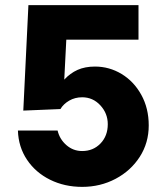

<svg xmlns="http://www.w3.org/2000/svg" viewBox="-20 -720 651 750"><path d="M50 -210H205Q213 -176 239.5 -153Q266 -130 301 -130Q344 -130 372.5 -159.5Q401 -189 401 -235Q401 -277 372 -308.5Q343 -340 301 -340Q273 -340 250.5 -327Q228 -314 216 -294L71 -288L91 -700H521V-565H239L231 -409Q254 -434 283 -447Q312 -460 351 -460Q407 -460 455 -431Q503 -402 532 -349.5Q561 -297 561 -230Q561 -162 526 -107.5Q491 -53 431.5 -21.5Q372 10 301 10Q232 10 175.5 -18Q119 -46 85.5 -96Q52 -146 50 -210Z"/></svg>

Font: Goli Bold
Style: Regular
Weight: 700
Designer: jaikishan Patel
Foundry: MagicType
Version: Version 1.000